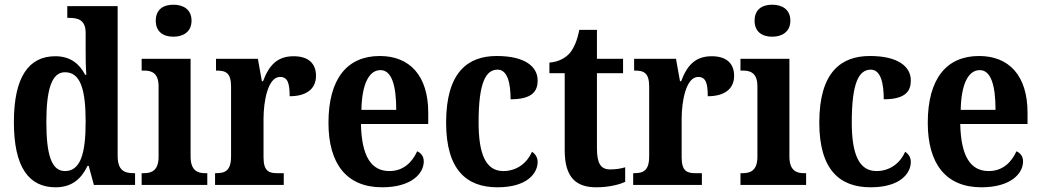

<svg xmlns="http://www.w3.org/2000/svg" viewBox="-20 -786 4423 816"><path d="M216 10C285 10 325 -25 352 -81H357L379 0H554V-50H548C507 -50 480 -63 480 -124V-760H266V-710H274C311 -710 344 -702 344 -646V-581C344 -545 344 -501 347 -468H342C318 -514 280 -547 215 -547C103 -547 39 -460 39 -267C39 -75 103 10 216 10ZM256 -59C199 -59 177 -128 177 -267C177 -404 199 -479 256 -479C323 -479 344 -404 344 -268C344 -133 322 -59 256 -59Z M717 -630C759 -630 794 -651 794 -698C794 -746 759 -766 717 -766C674 -766 642 -746 642 -698C642 -651 674 -630 717 -630ZM582 0H861V-50H851C819 -50 790 -62 790 -121V-536H582V-486H594C626 -486 654 -474 654 -419V-120C654 -62 625 -50 592 -50H582Z M894 0H1186V-50H1158C1124 -50 1100 -58 1100 -117V-281C1100 -357 1119 -459 1170 -459C1203 -459 1211 -432 1211 -377C1281 -377 1323 -407 1323 -464C1323 -514 1293 -547 1228 -547C1158 -547 1123 -508 1098 -441H1093L1076 -536H898V-486H901C939 -486 962 -477 962 -418V-122C962 -59 936 -50 897 -50H894Z M1604 10C1728 10 1781 -48 1781 -100C1781 -122 1769 -136 1753 -143C1732 -97 1695 -59 1635 -59C1558 -59 1517 -121 1514 -259H1800V-307C1800 -465 1721 -548 1594 -548C1456 -548 1376 -452 1376 -264C1376 -90 1453 10 1604 10ZM1664 -319H1516C1518 -428 1548 -488 1597 -488C1645 -488 1664 -422 1664 -319Z M2094 10C2221 10 2265 -50 2265 -98C2265 -117 2255 -132 2241 -141C2221 -95 2178 -59 2119 -59C2045 -59 2014 -130 2014 -266C2014 -439 2046 -490 2095 -490C2137 -490 2150 -432 2150 -364C2244 -364 2265 -400 2265 -444C2265 -503 2211 -548 2091 -548C1970 -548 1876 -481 1876 -265C1876 -63 1964 10 2094 10Z M2514 10C2574 10 2617 -4 2637 -13V-75C2618 -69 2596 -66 2573 -66C2532 -66 2517 -93 2517 -156V-475H2628V-536H2517V-659H2442C2433 -612 2419 -583 2403 -562C2385 -541 2356 -523 2315 -520V-475H2380V-147C2380 -30 2430 10 2514 10Z M2671 0H2963V-50H2935C2901 -50 2877 -58 2877 -117V-281C2877 -357 2896 -459 2947 -459C2980 -459 2988 -432 2988 -377C3058 -377 3100 -407 3100 -464C3100 -514 3070 -547 3005 -547C2935 -547 2900 -508 2875 -441H2870L2853 -536H2675V-486H2678C2716 -486 2739 -477 2739 -418V-122C2739 -59 2713 -50 2674 -50H2671Z M3262 -630C3304 -630 3339 -651 3339 -698C3339 -746 3304 -766 3262 -766C3219 -766 3187 -746 3187 -698C3187 -651 3219 -630 3262 -630ZM3127 0H3406V-50H3396C3364 -50 3335 -62 3335 -121V-536H3127V-486H3139C3171 -486 3199 -474 3199 -419V-120C3199 -62 3170 -50 3137 -50H3127Z M3680 10C3807 10 3851 -50 3851 -98C3851 -117 3841 -132 3827 -141C3807 -95 3764 -59 3705 -59C3631 -59 3600 -130 3600 -266C3600 -439 3632 -490 3681 -490C3723 -490 3736 -432 3736 -364C3830 -364 3851 -400 3851 -444C3851 -503 3797 -548 3677 -548C3556 -548 3462 -481 3462 -265C3462 -63 3550 10 3680 10Z M4151 10C4275 10 4328 -48 4328 -100C4328 -122 4316 -136 4300 -143C4279 -97 4242 -59 4182 -59C4105 -59 4064 -121 4061 -259H4347V-307C4347 -465 4268 -548 4141 -548C4003 -548 3923 -452 3923 -264C3923 -90 4000 10 4151 10ZM4211 -319H4063C4065 -428 4095 -488 4144 -488C4192 -488 4211 -422 4211 -319Z"/></svg>

Font: Noto Serif Tamil Condensed
Style: Bold
Weight: 700
Width: 3
Designer: Indian Type Foundry, Tom Grace, and the Monotype Design Team
Foundry: Monotype Imaging Inc.
Version: Version 2.004